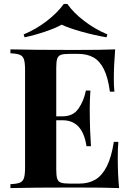

<svg xmlns="http://www.w3.org/2000/svg" viewBox="-20 -960 674 980"><path d="M33.7 0ZM528.3 -784.2 523.4 -769.5Q459 -780.8 395.5 -798.6Q332 -816.4 294.4 -834Q263.2 -816.4 210.7 -798.6Q158.2 -780.8 105.5 -769.5L100.6 -784.2Q164.6 -811 219 -853Q273.4 -895 305.7 -939.9H323.7Q354.5 -895.5 409.2 -853.5Q463.9 -811.5 528.3 -784.2ZM587.9 0Q520 -2.9 358.9 -2.9Q142.1 -2.9 33.2 0V-20Q66.9 -21.5 81.8 -27.8Q96.7 -34.2 102.3 -51.3Q107.9 -68.4 107.9 -106V-602.1Q107.9 -639.6 102.3 -656.7Q96.7 -673.8 81.5 -680.2Q66.4 -686.5 33.2 -688V-708Q142.1 -705.1 358.9 -705.1Q506.3 -705.1 567.9 -708Q561 -625.5 561 -560.1Q561 -516.6 564 -492.2H541Q531.2 -564.5 510.3 -606.7Q489.3 -648.9 456.8 -667Q424.3 -685.1 377 -685.1H335.9Q305.2 -685.1 291.3 -680.2Q277.3 -675.3 272.2 -660.6Q267.1 -646 267.1 -613.8V-366.2H299.3Q353 -366.2 380.4 -405.3Q407.7 -444.3 418.5 -498H441.4Q438 -448.7 438 -403.8L438.5 -356Q438.5 -305.2 444.3 -213.9H421.4Q401.9 -346.2 299.3 -346.2H267.1V-94.2Q267.1 -62 272.2 -47.4Q277.3 -32.7 291.3 -27.8Q305.2 -22.9 335.9 -22.9H385.3Q432.1 -22.9 466.6 -43.2Q501 -63.5 524.9 -110.4Q548.8 -157.2 561 -235.8H584Q581.1 -203.6 581.1 -151.9Q581.1 -70.3 587.9 0Z"/></svg>

Font: TypoPRO Playfair Display
Style: Bold
Weight: 700
Designer: Claus Eggers Sørensen
Foundry: Claus Eggers Sørensen
Version: Version 1.004;PS 001.004;hotconv 1.0.70;makeotf.lib2.5.58329